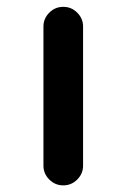

<svg xmlns="http://www.w3.org/2000/svg" viewBox="-20 -565 364 563"><path d="M165 -21.5Q141.6 -21.5 124.5 -38.6Q107.4 -55.7 107.4 -79.1V-487.3Q107.4 -510.7 124.5 -527.8Q141.6 -544.9 165 -544.9H166Q189.5 -544.9 206.5 -527.8Q223.6 -510.7 223.6 -487.3V-79.1Q223.6 -55.7 206.5 -38.6Q189.5 -21.5 166 -21.5Z"/></svg>

Font: Gen Jyuu Gothic Medium
Style: Regular
Weight: 500
Designer: [Source Han Sans]
Ryoko NISHIZUKA  (kana & ideographs); Paul D. Hunt (Latin, Greek & Cyrillic); Wenlong ZHANG  (bopomofo
Version: Version 1.002.20150607